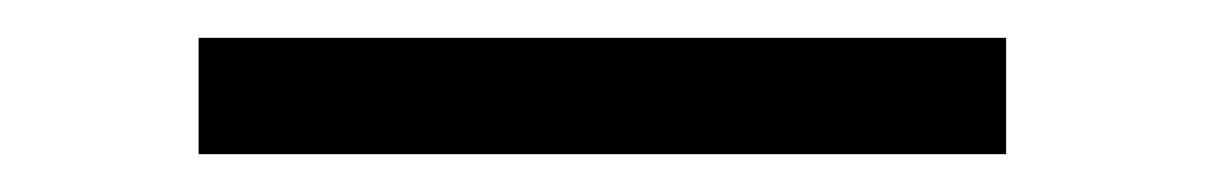

<svg xmlns="http://www.w3.org/2000/svg" viewBox="-20 -381 640 102"><path d="M85.5 -299.1V-360.9H514.5V-299.1Z"/></svg>

Font: Source Code Pro ExtraLight
Style: Regular
Weight: 200
Monospace: yes
Designer: Paul D. Hunt, Teo Tuominen
Foundry: Adobe
Version: Version 1.026;hotconv 1.1.0;makeotfexe 2.6.0